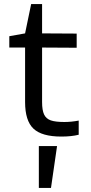

<svg xmlns="http://www.w3.org/2000/svg" viewBox="-20 -667 449 949"><path d="M104 -163V-432H26V-488L104 -502L134 -647H188V-502L359 -501V-431L188 -432V-163Q188 -122 198 -101Q208 -80 231 -72Q254 -64 298 -64Q332 -64 369 -71V-1Q333 8 283 8Q187 8 145.5 -31Q104 -70 104 -163ZM262 55 232 262H172V55Z"/></svg>

Font: Rhodium Libre
Style: Regular
Weight: 400
Designer: James Puckett
Foundry: Dunwich Type Founders
Version: Version 1.001; ttfautohint (v1.3)